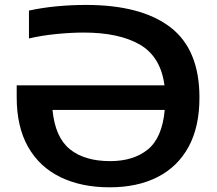

<svg xmlns="http://www.w3.org/2000/svg" viewBox="-20 -770 904 799"><path d="M436.5 9.5Q318.5 9.5 231.5 -32.8Q144.5 -75 97 -158.5Q49.5 -242 49.5 -365.5V-415H664.5Q648.5 -534.5 561.8 -584.5Q475 -634.5 328.5 -634.5Q276 -634.5 215.2 -628.5Q154.5 -622.5 100.5 -610V-726Q158.5 -738.5 218.8 -744Q279 -749.5 337.5 -749.5Q567.5 -749.5 688.8 -656.8Q810 -564 810 -364Q810 -241.5 764.5 -158.5Q719 -75.5 635.2 -33Q551.5 9.5 436.5 9.5ZM438.5 -99.5Q535.5 -99.5 595.2 -148Q655 -196.5 665.5 -312.5H198.5Q209.5 -198.5 270.8 -149Q332 -99.5 438.5 -99.5Z"/></svg>

Font: Encode Sans Expanded Expanded SemiBold
Style: Regular
Weight: 600
Width: 7
Designer: Multiple Designers
Foundry: Impallari Type
Version: Version 3.000; ttfautohint (v1.8.3) -l 8 -r 50 -G 200 -x 14 